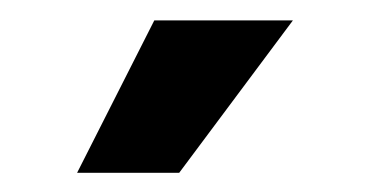

<svg xmlns="http://www.w3.org/2000/svg" viewBox="-20 -768 366 192"><path d="M57.1 -595.2 134.3 -747.6H272.9L159.2 -595.2Z"/></svg>

Font: Inter 24pt
Style: Bold
Weight: 700
Designer: Rasmus Andersson
Foundry: rsms
Version: Version 4.001;git-66647c0bb